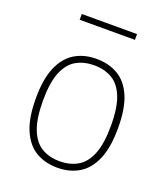

<svg xmlns="http://www.w3.org/2000/svg" viewBox="-136 -820 800 924"><g transform="rotate(20 264.5 -358.0)"><path d="M264.5 9Q201.5 9 154.2 -19Q107 -47 80.5 -108.5Q54 -170 54 -270Q54 -369.5 80.5 -430.5Q107 -491.5 154.2 -519.8Q201.5 -548 264.5 -548Q327.5 -548 375 -520.2Q422.5 -492.5 448.8 -431.5Q475 -370.5 475 -270Q475 -171 448.8 -109.5Q422.5 -48 375 -19.5Q327.5 9 264.5 9ZM264.5 -24Q317.5 -24 356.8 -47Q396 -70 417.5 -123.8Q439 -177.5 439 -268.5Q439 -361.5 417.5 -415.2Q396 -469 356.8 -492Q317.5 -515 264.5 -515Q211.5 -515 172.2 -492.2Q133 -469.5 111.5 -416.2Q90 -363 90 -271.5Q90 -179 111.5 -124.8Q133 -70.5 172.2 -47.2Q211.5 -24 264.5 -24ZM123 -697V-726.5H406V-697Z"/></g></svg>

Font: Encode Sans Th
Style: Regular
Weight: 100
Designer: Multiple Designers
Foundry: Impallari Type
Version: Version 3.002; ttfautohint (v1.8.3) -l 8 -r 50 -G 200 -x 14 